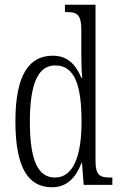

<svg xmlns="http://www.w3.org/2000/svg" viewBox="-20 -780 508 810"><path d="M199 10C262 10 300 -30 324 -93H326L333 0H454V-31H446C401 -31 383 -41 383 -100V-760H254V-729H260C304 -729 323 -721 323 -653V-554C323 -518 324 -483 327 -452H323C300 -507 265 -545 203 -545C104 -545 45 -467 45 -267C45 -68 102 10 199 10ZM212 -31C140 -31 106 -104 106 -266C106 -430 142 -504 213 -504C296 -504 324 -419 324 -266C324 -119 288 -31 212 -31Z"/></svg>

Font: Noto Serif Lao ExtraCondensed Light
Style: Regular
Weight: 300
Width: 2
Designer: Monotype Design Team
Foundry: Monotype Imaging Inc.
Version: Version 2.003